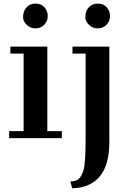

<svg xmlns="http://www.w3.org/2000/svg" viewBox="-20 -754 707 1048"><path d="M106 -659.2Q106 -695.3 125.5 -714.8Q145 -734.4 173.3 -734.4Q218.3 -734.4 235.4 -693.4Q240.7 -681.2 240.7 -667Q240.7 -638.2 221.2 -618.7Q201.7 -599.1 173.8 -599.1Q146 -599.1 126 -618.4Q106 -637.7 106 -659.2ZM29.8 -38.1H108.9V-461.4H36.6V-499.5H238.3V-38.1H317.4V0H29.8ZM445.8 -659.2Q445.8 -695.3 465.3 -714.8Q484.9 -734.4 513.2 -734.4Q558.1 -734.4 575.7 -693.4Q580.6 -681.2 580.6 -667Q580.6 -637.7 561 -618.4Q541.5 -599.1 513.7 -599.1Q485.8 -599.1 465.8 -618.4Q445.8 -637.7 445.8 -659.2ZM447.3 -461.4H375.5V-499.5H576.7V22Q576.7 200.2 468.3 252.9Q426.8 273.4 374 273.4L364.3 236.3Q391.6 236.3 408 223.9Q424.3 211.4 435.8 174.8Q447.3 138.2 447.3 -3.4Z"/></svg>

Font: Cantata One
Style: Regular
Weight: 400
Designer: Joana Maria Correia da Silva
Foundry: Joana Maria Correia da Silva
Version: Version 1.002